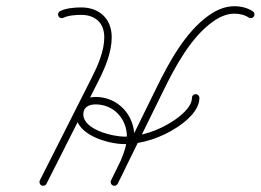

<svg xmlns="http://www.w3.org/2000/svg" viewBox="-20 -586 839 618"><path d="M168.2 -534C171.2 -528.1 178.4 -525.8 184.3 -528.8C199.6 -536.7 224.9 -538.1 241.5 -538.1C286.6 -538.1 315.6 -512.4 315.6 -466.1C315.6 -421.8 295.4 -375.9 275.9 -337.2C220 -226.6 164.1 -116 108.3 -5.4C105.3 0.5 107.7 7.7 113.6 10.7C119.5 13.7 126.7 11.3 129.7 5.4C129.7 5.4 129.7 5.4 129.7 5.4C185.6 -105.2 241.4 -215.7 297.3 -326.3C318.7 -368.6 339.6 -417.9 339.6 -466.1C339.6 -525.6 299.7 -562.1 241.5 -562.1C220.8 -562.1 192.3 -559.9 173.4 -550.2C167.5 -547.1 165.1 -539.9 168.2 -534ZM797 -532.8C800.8 -538.3 799.3 -545.7 793.8 -549.4C776.5 -561.2 754.8 -566 734 -566C704 -566 675.9 -553.4 651.8 -536.2C575.6 -482 523.6 -384.6 483.4 -302.8C434.7 -203.6 386.1 -104.5 337.4 -5.3C334.4 0.7 336.9 7.9 342.9 10.8C348.8 13.7 356 11.2 358.9 5.3C358.9 5.3 358.9 5.3 358.9 5.3C407.6 -93.9 456.3 -193.1 505 -292.3C543.2 -370.1 593.1 -464.9 665.7 -516.7C685.7 -530.9 709.1 -542 734 -542C749.9 -542 767 -538.6 780.4 -529.6C785.9 -525.9 793.3 -527.3 797 -532.8ZM358.9 5.3C358.9 5.3 358.9 5.3 358.9 5.3C380.8 -39.3 412.5 -95 412.5 -146C412.5 -216.5 359.3 -274 287.7 -274C253.5 -274 224.2 -255.1 224.2 -218.3C224.2 -151.3 329.1 -122.2 380.6 -122.2C438.7 -122.2 499.2 -143.5 547.7 -174.8C579 -194.9 621.8 -230.1 621.8 -271C621.8 -277.7 616.4 -283 609.8 -283C603.1 -283 597.8 -277.7 597.8 -271C597.8 -240 557.8 -209.8 534.8 -194.9C490.1 -166.2 434.1 -146.2 380.6 -146.2C344.4 -146.2 248.2 -168 248.2 -218.3C248.2 -241.4 266.9 -250 287.7 -250C346.2 -250 388.5 -203.3 388.5 -146C388.5 -99.5 357.3 -45.9 337.4 -5.3C334.4 0.7 336.9 7.9 342.9 10.8C348.8 13.7 356 11.2 358.9 5.3Z"/></svg>

Font: FRB American Cursive Guidelines Arrows Light
Style: Italic
Weight: 300
Italic angle: -25°
Version: Version 2.0;Modular Font Editor K font №1